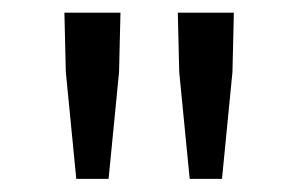

<svg xmlns="http://www.w3.org/2000/svg" viewBox="-20 -710 466 299"><path d="M98.8 -431.4 82.5 -597.9 80.3 -690.3H167.6L165.4 -597.9L149.1 -431.4ZM275.4 -431.4 259.1 -597.9 256.9 -690.3H344.2L342 -597.9L325.7 -431.4Z"/></svg>

Font: Source Sans 3 Variable
Style: Regular
Weight: 200
Designer: Paul D. Hunt
Foundry: Adobe Systems Incorporated
Version: Version 3.026